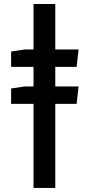

<svg xmlns="http://www.w3.org/2000/svg" viewBox="-20 -714 450 962"><path d="M147.9 227.5V-694.1H257V227.5ZM35.7 -193.7V-270.7L103.4 -280.7H373.8L363.8 -193.7ZM35.7 -379V-456L103.4 -466H373.8L363.8 -379Z"/></svg>

Font: Ancizar Sans Thin
Style: Regular
Weight: 100
Designer: Cesar Puertas, Viviana Monsalve, Julian Moncada, Julian Prieto, Jose Castro, Mariel Hernandez, Felipe Aragon, Sara Alarc
Version: Version 8.100